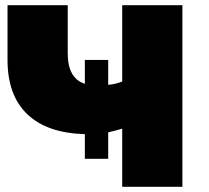

<svg xmlns="http://www.w3.org/2000/svg" viewBox="-20 -720 805 740"><path d="M307 -108V-203Q161 -207 85 -280Q9 -353 9 -489V-700H241V-515Q241 -418 307 -397V-489H397V-393Q428 -396 451 -406V-700H683V0H451V-224Q423 -216 397 -210V-108Z"/></svg>

Font: Montserrat Black
Style: Regular
Weight: 900
Designer: Julieta Ulanovsky
Foundry: Julieta Ulanovsky
Version: Version 9.000; ttfautohint (v1.8.4.7-5d5b)